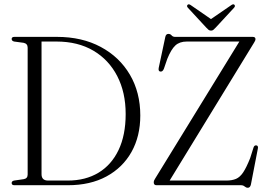

<svg xmlns="http://www.w3.org/2000/svg" viewBox="-20 -874 1262 906"><path d="M35 -10.5Q35 -19.5 46.5 -22L91.5 -28.5Q110.5 -31.5 110.5 -50.5V-649Q110.5 -668 91.5 -672L46.5 -678Q35 -681 35 -690Q35 -700 48 -700H248.5Q367 -700 455.5 -652.5Q544 -605 593 -521.5Q642 -438 642 -329Q642 -231 600.5 -157Q559 -83 482.5 -41.5Q406 0 300.5 0H48Q35 0 35 -10.5ZM300 -22Q383.5 -22 444.8 -59Q506 -96 539.5 -166.2Q573 -236.5 573 -336Q573 -438 533.2 -515Q493.5 -592 420.5 -635Q347.5 -678 246.5 -678H176V-52Q176 -22 207 -22ZM1179 -673 780.5 -22H1048Q1075 -22 1093.8 -30Q1112.5 -38 1127.8 -61Q1143 -84 1160.5 -128L1176.5 -178.5Q1180.5 -189.5 1190 -188Q1200 -186 1196.5 -171.5L1164 -3.5Q1160.5 12 1149.5 12Q1141.5 12 1134.5 6Q1127.5 0 1117.5 0H718.5Q705.5 0 705.5 -13.5Q705.5 -18.5 707.5 -23Q709.5 -27.5 712.5 -32L1109.5 -678H861.5Q827.5 -678 807.5 -659.5Q787.5 -641 769.5 -596.5L753.5 -550Q747.5 -534 735.5 -536.5Q726 -538.5 729 -554L760 -699.5Q763 -714 774.5 -714Q784 -714 789.8 -707Q795.5 -700 806.5 -700H1172.5Q1185.5 -700 1185.5 -689.5Q1185.5 -682.5 1179 -673ZM998 -744Q992 -737.5 987.2 -733.5Q982.5 -729.5 976 -729.5Q969 -729.5 964.2 -733.2Q959.5 -737 953 -744L866.5 -837.5Q859 -846 866 -852Q871.5 -856.5 882 -848.5L975.5 -784L1069.5 -848.5Q1080 -856.5 1085.5 -852Q1092 -846 1084.5 -837.5Z"/></svg>

Font: Fraunces 144pt S050 Light
Style: Regular
Weight: 300
Version: Version 1.000; ttfautohint (v1.8.3)